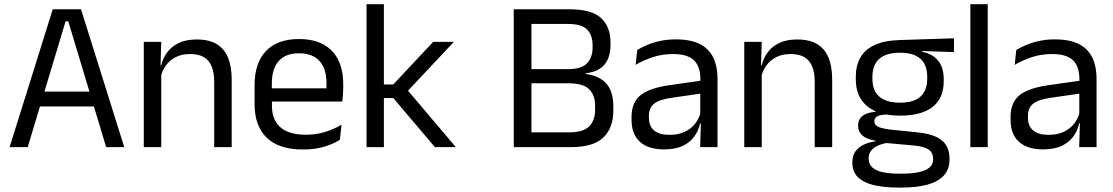

<svg xmlns="http://www.w3.org/2000/svg" viewBox="-20 -682 5161 890"><path d="M24.5 0 224.5 -639H355.5L556 0H472L296.5 -583H284L108.5 0ZM144.5 -188.5V-257.5H435.5V-188.5Z M973 0V-303.5Q973 -343 962.2 -371.5Q951.5 -400 927.2 -415.8Q903 -431.5 861 -431.5Q822.5 -431.5 794.2 -417Q766 -402.5 748.5 -377.8Q731 -353 724 -321.5L709.5 -379H727Q735 -412 755 -439.2Q775 -466.5 808.8 -482.8Q842.5 -499 891.5 -499Q949.5 -499 985.2 -477Q1021 -455 1037.5 -413.8Q1054 -372.5 1054 -312.5V0ZM646.5 0V-488H727.5L724 -371L727.5 -366.5V0Z M1384.5 11Q1273 11 1216.5 -43.5Q1160 -98 1160 -199.5V-286.5Q1160 -389.5 1212.5 -445.2Q1265 -501 1366 -501Q1434 -501 1479.5 -475.8Q1525 -450.5 1548 -404Q1571 -357.5 1571 -293V-275Q1571 -259 1569.8 -243Q1568.5 -227 1566.5 -211.5H1492Q1493 -235.5 1493.2 -257Q1493.5 -278.5 1493.5 -296.5Q1493.5 -341 1479.2 -371.8Q1465 -402.5 1436.8 -418.8Q1408.5 -435 1366 -435Q1303 -435 1271.5 -398.5Q1240 -362 1240 -294V-247.5L1240.5 -237.5V-191Q1240.5 -160.5 1249.5 -136Q1258.5 -111.5 1277.8 -93.8Q1297 -76 1326.8 -66.8Q1356.5 -57.5 1397.5 -57.5Q1445 -57.5 1486 -70Q1527 -82.5 1563 -104L1555.5 -34Q1523 -13.5 1480 -1.2Q1437 11 1384.5 11ZM1202.5 -211.5V-272.5H1549.5V-211.5Z M1996 0 1803 -227.5H1751.5V-290.5H1803L1988 -488H2084L1862.5 -252.5V-272L2093 0ZM1679 0V-662.5H1759.5V0Z M2418 0V-68.5H2619Q2684 -68.5 2711.2 -96.2Q2738.5 -124 2738.5 -173V-191Q2738.5 -241 2710.8 -268.5Q2683 -296 2614 -296H2418.5V-361.5H2613Q2674.5 -361.5 2700.8 -388.2Q2727 -415 2727 -462.5V-471.5Q2727 -518.5 2701.8 -544.8Q2676.5 -571 2612.5 -571H2416.5V-639H2620Q2722 -639 2766 -598.5Q2810 -558 2810 -484.5V-474.5Q2810 -416 2782 -382.5Q2754 -349 2695 -342.5L2694.5 -339.5Q2762 -329.5 2792.5 -292.5Q2823 -255.5 2823 -189.5V-169Q2823 -89.5 2777 -44.8Q2731 0 2627 0ZM2361.5 0V-639H2443.5V0Z M3225.5 0 3229 -118.5 3226 -131V-286.5L3226.5 -315Q3226.5 -374.5 3196.2 -403Q3166 -431.5 3100.5 -431.5Q3048 -431.5 3004.2 -416.5Q2960.5 -401.5 2926.5 -381.5L2934 -450.5Q2953 -462 2979.2 -473.2Q3005.5 -484.5 3039.2 -492Q3073 -499.5 3113.5 -499.5Q3166 -499.5 3202.8 -486.8Q3239.5 -474 3262.2 -450Q3285 -426 3295.5 -392Q3306 -358 3306 -316V0ZM3057.5 10.5Q2985 10.5 2946.2 -24.8Q2907.5 -60 2907.5 -125.5V-140Q2907.5 -207.5 2949.2 -240.8Q2991 -274 3082 -287L3236.5 -309L3241 -250L3092 -228.5Q3036 -220.5 3012 -201.2Q2988 -182 2988 -144.5V-136.5Q2988 -98 3011.8 -77.5Q3035.5 -57 3083 -57Q3125 -57 3155 -71.5Q3185 -86 3203.5 -110.5Q3222 -135 3228.5 -165L3241 -110H3225.5Q3218.5 -78 3199.2 -50.5Q3180 -23 3145.5 -6.2Q3111 10.5 3057.5 10.5Z M3756.5 0V-303.5Q3756.5 -343 3745.8 -371.5Q3735 -400 3710.8 -415.8Q3686.5 -431.5 3644.5 -431.5Q3606 -431.5 3577.8 -417Q3549.5 -402.5 3532 -377.8Q3514.5 -353 3507.5 -321.5L3493 -379H3510.5Q3518.5 -412 3538.5 -439.2Q3558.5 -466.5 3592.2 -482.8Q3626 -499 3675 -499Q3733 -499 3768.8 -477Q3804.5 -455 3821 -413.8Q3837.5 -372.5 3837.5 -312.5V0ZM3430 0V-488H3511L3507.5 -371L3511 -366.5V0Z M4153 -146Q4053.5 -146 4000.2 -189.5Q3947 -233 3947 -314V-326.5Q3947 -377 3967.8 -414.5Q3988.5 -452 4034 -473.2Q4079.5 -494.5 4153 -496.5L4402 -504.5V-440.5L4255 -445.5L4254.5 -442Q4289 -435 4311 -418Q4333 -401 4343.8 -375.5Q4354.5 -350 4354.5 -316V-305Q4354.5 -227.5 4303.5 -186.8Q4252.5 -146 4153 -146ZM4149.5 123H4161Q4206 123 4238.2 116.2Q4270.5 109.5 4288 95Q4305.5 80.5 4305.5 56.5V54.5Q4305.5 26.5 4285.2 11.8Q4265 -3 4216 -7.5L4078 -20L4101 -21Q4073 -17 4051.8 -8Q4030.5 1 4018.5 15.8Q4006.5 30.5 4006.5 52.5V53.5Q4006.5 79 4024 94.5Q4041.5 110 4073.5 116.5Q4105.5 123 4149.5 123ZM4145 187.5Q4079 187.5 4031.2 176.2Q3983.5 165 3957.2 139.8Q3931 114.5 3931 72V70Q3931 40 3945.2 20Q3959.5 0 3983.8 -11.5Q4008 -23 4038 -27L4037.5 -30Q3996.5 -37 3977 -54.2Q3957.5 -71.5 3957.5 -99V-99.5Q3957.5 -118.5 3966.2 -132Q3975 -145.5 3992.8 -153.5Q4010.5 -161.5 4038 -163.5V-173.5L4131 -150L4093 -151Q4059 -150.5 4046 -142.8Q4033 -135 4033 -119.5V-119Q4033 -102.5 4051.5 -94Q4070 -85.5 4114.5 -80.5L4233 -68.5Q4310.5 -60.5 4346 -31.2Q4381.5 -2 4381.5 55V57.5Q4381.5 103 4354.5 132Q4327.5 161 4278 174.2Q4228.5 187.5 4159.5 187.5ZM4152 -206Q4194 -206 4221.8 -218.2Q4249.5 -230.5 4263.8 -255.2Q4278 -280 4278 -316V-328Q4278 -363 4264.2 -387.5Q4250.5 -412 4223 -424.8Q4195.5 -437.5 4154 -437.5H4151Q4106 -437.5 4077.8 -423.8Q4049.5 -410 4036.8 -385.2Q4024 -360.5 4024 -327.5V-316Q4024 -280 4038.2 -255.5Q4052.5 -231 4081 -218.5Q4109.5 -206 4152 -206Z M4478 0V-662.5H4558.5V0Z M4982.5 0 4986 -118.5 4983 -131V-286.5L4983.5 -315Q4983.5 -374.5 4953.2 -403Q4923 -431.5 4857.5 -431.5Q4805 -431.5 4761.2 -416.5Q4717.5 -401.5 4683.5 -381.5L4691 -450.5Q4710 -462 4736.2 -473.2Q4762.5 -484.5 4796.2 -492Q4830 -499.5 4870.5 -499.5Q4923 -499.5 4959.8 -486.8Q4996.5 -474 5019.2 -450Q5042 -426 5052.5 -392Q5063 -358 5063 -316V0ZM4814.5 10.5Q4742 10.5 4703.2 -24.8Q4664.5 -60 4664.5 -125.5V-140Q4664.5 -207.5 4706.2 -240.8Q4748 -274 4839 -287L4993.5 -309L4998 -250L4849 -228.5Q4793 -220.5 4769 -201.2Q4745 -182 4745 -144.5V-136.5Q4745 -98 4768.8 -77.5Q4792.5 -57 4840 -57Q4882 -57 4912 -71.5Q4942 -86 4960.5 -110.5Q4979 -135 4985.5 -165L4998 -110H4982.5Q4975.5 -78 4956.2 -50.5Q4937 -23 4902.5 -6.2Q4868 10.5 4814.5 10.5Z"/></svg>

Font: Anek Bangla
Style: Regular
Weight: 400
Designer: Sulekha Rajkumar (Bangla), Yesha Goshar (Latin)
Foundry: Ek Type
Version: Version 1.003